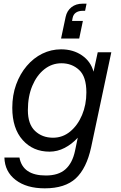

<svg xmlns="http://www.w3.org/2000/svg" viewBox="-20 -809 658 1047"><path d="M224 218Q125 218 65.5 172.5Q6 127 4 50H86Q104 148 230 148Q299 148 337 114Q375 80 389 14L404 -58Q372 -23 332.5 -2.5Q293 18 250 18Q160 18 103.5 -45.5Q47 -109 47 -221Q47 -290 68 -348Q89 -406 126 -449.5Q163 -493 211 -516.5Q259 -540 313 -540Q379 -540 427 -507Q475 -474 490 -418L513 -524H587L477 -6Q452 109 393.5 163.5Q335 218 224 218ZM269 -58Q322 -58 363 -92Q404 -126 427.5 -182Q451 -238 451 -305Q451 -391 411.5 -427.5Q372 -464 315 -464Q263 -464 221.5 -431Q180 -398 156 -340.5Q132 -283 132 -208Q132 -132 171 -95Q210 -58 269 -58ZM432 -695 412 -599H313L338 -717Q345 -750 369.5 -769.5Q394 -789 431 -789H452L444 -750H430Q409 -750 394.5 -740.5Q380 -731 376 -711L373 -695Z"/></svg>

Font: Fragment Mono SC
Style: Italic
Weight: 400
Italic angle: -12°
Monospace: yes
Designer: Wei Huang based on Nimbus Sans by URW Studio, based on Helvetica by Max Miedinger.
Foundry: Wei Huang
Version: Version 1.012; ttfautohint (v1.8.4.7-5d5b)